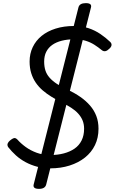

<svg xmlns="http://www.w3.org/2000/svg" viewBox="-20 -1056 732 1226"><path d="M301 19Q257 19 217.5 8.5Q178 -2 143.5 -20.5Q109 -39 81.5 -64Q54 -89 32 -117Q25 -129 29 -139.5Q33 -150 44 -159Q58 -171 68.5 -174Q79 -177 91 -165Q113 -140 144 -117.5Q175 -95 214.5 -80.5Q254 -66 301 -66Q348 -66 387.5 -76.5Q427 -87 456 -107Q485 -127 501 -159Q517 -191 517 -234Q517 -263 507.5 -286.5Q498 -310 479.5 -330.5Q461 -351 434.5 -368Q408 -385 372 -403Q340 -419 309 -438Q278 -457 252.5 -479Q227 -501 208.5 -528Q190 -555 179.5 -588.5Q169 -622 169 -663Q169 -713 189 -755Q209 -797 246 -827Q283 -857 335.5 -873.5Q388 -890 452 -890Q504 -890 545.5 -876Q587 -862 621.5 -838.5Q656 -815 684 -788Q694 -778 692 -766.5Q690 -755 677 -744Q665 -732 653.5 -729.5Q642 -727 631 -735Q608 -754 583 -770Q558 -786 527.5 -795.5Q497 -805 452 -805Q410 -805 374.5 -796Q339 -787 314 -769.5Q289 -752 275.5 -725.5Q262 -699 262 -663Q262 -631 270 -606Q278 -581 296.5 -560Q315 -539 344 -520Q373 -501 415 -482Q459 -461 494 -436.5Q529 -412 555 -382Q581 -352 595 -315.5Q609 -279 609 -234Q609 -176 586.5 -129.5Q564 -83 522.5 -50Q481 -17 424.5 1Q368 19 301 19ZM229 150Q188 150 195 122L481 -1009Q488 -1036 528 -1036Q568 -1036 561 -1009L275 122Q268 150 229 150Z"/></svg>

Font: Playwrite IS
Style: Regular
Weight: 400
Designer: Veronika Burian, José Scaglione
Foundry: TypeTogether
Version: Version 1.002